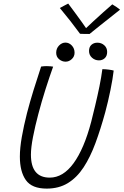

<svg xmlns="http://www.w3.org/2000/svg" viewBox="-20 -1062 709 1102"><path d="M248 20.5Q163 20.5 128.5 -28.2Q94 -77 94 -163Q94 -212 105.2 -276Q116.5 -340 135 -413Q151.5 -476.5 172.5 -544.5Q193.5 -612.5 216 -680Q223 -681 231.2 -681.8Q239.5 -682.5 247 -682.5Q259 -682.5 269 -681.5Q279 -680.5 285 -679.5Q264 -621 241.2 -549.5Q218.5 -478 200 -407.5Q181.5 -338 169.5 -276.2Q157.5 -214.5 157.5 -174.5Q157.5 -42.5 265.5 -42.5Q342 -42.5 402.2 -125Q462.5 -207.5 503.5 -363Q513.5 -402.5 526.5 -456.8Q539.5 -511 550.8 -566.2Q562 -621.5 567.5 -665Q584 -665 603.5 -662.5Q623 -660 632.5 -657Q627.5 -611.5 614 -545.2Q600.5 -479 584 -417.5Q557.5 -321 527.8 -240.5Q498 -160 459.8 -101.5Q421.5 -43 369.8 -11.2Q318 20.5 248 20.5ZM356.5 -708Q336 -708 319.2 -722Q302.5 -736 302.5 -759Q302.5 -784 319 -800.8Q335.5 -817.5 355.5 -817.5Q376.5 -817.5 392.2 -800.8Q408 -784 408 -759.5Q408 -737.5 392 -722.8Q376 -708 356.5 -708ZM548 -715.5Q525 -715.5 508 -730.8Q491 -746 491 -769.5Q491 -792.5 504.8 -804.8Q518.5 -817 539 -817Q562 -817 578.5 -802.2Q595 -787.5 595 -764Q595 -741 581.5 -728.2Q568 -715.5 548 -715.5ZM624.5 -1037Q635.5 -1031 649.5 -1021.2Q663.5 -1011.5 669 -1006.5Q597 -949.5 554.8 -916Q512.5 -882.5 494 -867Q483 -867 466.5 -867.2Q450 -867.5 439.5 -868Q387 -940 323.5 -1016Q333 -1021 347 -1028.8Q361 -1036.5 371.5 -1041.5Q388.5 -1019 410 -989.8Q431.5 -960.5 449.5 -935.5Q467.5 -910.5 474 -900.5Q490 -916 517 -941Q544 -966 573.2 -992Q602.5 -1018 624.5 -1037Z"/></svg>

Font: Grandstander ExtraLight
Style: Italic
Weight: 200
Italic angle: -15°
Designer: Tyler Finck
Foundry: Etcetera Type Co
Version: Version 1.200; ttfautohint (v1.8.3)